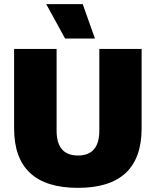

<svg xmlns="http://www.w3.org/2000/svg" viewBox="-20 -896 751 926"><path d="M379 -876 438 -710H294L203 -876ZM663 -660V-277Q663 10 356 10Q48 10 48 -277V-660H253V-266Q253 -146 356 -146Q459 -146 459 -266V-660Z"/></svg>

Font: Elaine Sans ExtraBold
Style: Regular
Weight: 800
Designer: Wei Huang
Foundry: Wei Huang
Version: Version 2.001;December 24, 2019;FontCreator 12.0.0.2547 64-b